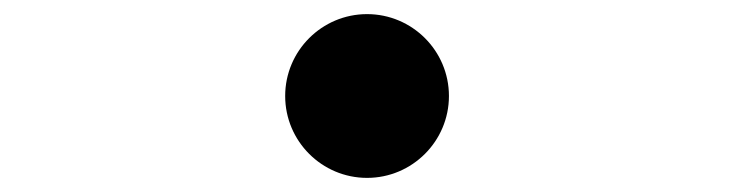

<svg xmlns="http://www.w3.org/2000/svg" viewBox="-20 -516 1040 272"><path d="M418 -298C439 -277 468 -264 500 -264C564 -264 616 -316 616 -380C616 -444 564 -496 500 -496C468 -496 439 -483 418 -462C397 -441 384 -412 384 -380C384 -348 397 -319 418 -298Z"/></svg>

Font: GenSekiGothic2 TW M
Style: Regular
Weight: 500
Version: Version 2.100;PS 2.1;hotconv 16.6.51;makeotf.lib2.5.65220 DE